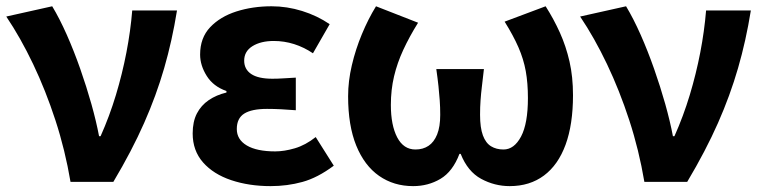

<svg xmlns="http://www.w3.org/2000/svg" viewBox="-20 -594 2491 627"><path d="M210.3 0Q192.8 -103.8 161.1 -201Q129.4 -298.3 88.2 -384.7Q47 -471 0.5 -540L150.5 -573.5Q174.7 -533.3 198.1 -480.5Q221.5 -427.7 242 -369.3Q262.5 -310.9 278.5 -254.2Q294.4 -197.5 303.5 -149.3H308.5Q337.7 -214.7 358.5 -283.7Q379.3 -352.7 392.8 -422.6Q406.3 -492.5 411.8 -559.8H558Q542.1 -461 516.2 -371.6Q490.4 -282.3 450.7 -192.4Q411.1 -102.5 350.1 0Z M863.9 13.8Q793.1 13.8 735 -5.7Q676.9 -25.2 643 -63.7Q609.2 -102.2 609.2 -158.2Q609.2 -196.6 622.9 -223.3Q636.7 -250 661.7 -267Q686.6 -284 719.5 -291.8V-296.8Q676.9 -311.5 655.2 -345.9Q633.5 -380.4 633.5 -415.9Q633.5 -470.3 666.2 -505Q698.9 -539.6 752 -556.6Q805.1 -573.5 866.8 -573.5Q917.1 -573.5 966.4 -558.2Q1015.6 -542.9 1056.6 -515.1L1002 -420Q972.6 -439.8 940.4 -450Q908.1 -460.2 874.1 -460.2Q831.7 -460.2 804.5 -443.3Q777.4 -426.4 777.4 -396Q777.4 -367.9 800.2 -352.4Q823.1 -336.9 869.6 -336.9Q887 -336.9 906.9 -338.2Q926.8 -339.5 946 -340.5V-234Q921.4 -236 897.8 -237.2Q874.2 -238.4 852.1 -238.4Q801.8 -238.4 777.5 -223Q753.3 -207.6 753.3 -172.6Q753.3 -138.3 786 -118.9Q818.7 -99.6 878.8 -99.6Q908.3 -99.6 943 -109.8Q977.6 -120 1011 -146.4L1070 -52.9Q1017.2 -13.5 967.7 0.1Q918.2 13.8 863.9 13.8Z M1329.2 13.8Q1265.9 13.8 1217.9 -19.7Q1169.9 -53.3 1143.3 -118.7Q1116.8 -184.1 1116.8 -279.6Q1116.8 -329.2 1129 -381Q1141.2 -432.9 1161.8 -482.5Q1182.4 -532.1 1207.9 -573.5L1345.3 -519.8Q1317 -474.4 1297.1 -431.5Q1277.2 -388.7 1266.8 -344.6Q1256.4 -300.6 1256.4 -251.4Q1256.4 -185.1 1277.1 -145.4Q1297.9 -105.8 1336.7 -105.8Q1361.5 -105.8 1379.5 -117.9Q1397.4 -129.9 1407.5 -154.9Q1417.6 -180 1417.6 -219.1Q1417.6 -244.6 1416 -266.4Q1414.4 -288.2 1411.9 -312.6Q1409.3 -336.9 1404.8 -368.4H1560.3Q1556.7 -336.9 1553.8 -312.6Q1550.8 -288.2 1549.3 -266.4Q1547.7 -244.6 1547.7 -219.1Q1547.7 -176.8 1557 -151.8Q1566.3 -126.8 1583.6 -116.3Q1600.8 -105.8 1624.2 -105.8Q1659.1 -105.8 1681.6 -148.2Q1704 -190.6 1704 -273.8Q1704 -322.7 1696.9 -361.9Q1689.8 -401.1 1673 -439.6Q1656.2 -478.1 1627.9 -523.3L1761.8 -573.5Q1788.4 -531.7 1808.4 -487.4Q1828.3 -443.2 1839.8 -393.2Q1851.2 -343.1 1851.2 -283.1Q1851.2 -187.8 1827 -121.6Q1802.8 -55.4 1756.4 -20.8Q1710 13.8 1644.5 13.8Q1595.1 13.8 1551.2 -10Q1507.3 -33.8 1484.4 -91.5H1480.4Q1458.5 -33.8 1418.5 -10Q1378.4 13.8 1329.2 13.8Z M2084.3 0Q2066.8 -103.8 2035.1 -201Q2003.4 -298.3 1962.2 -384.7Q1921 -471 1874.5 -540L2024.5 -573.5Q2048.7 -533.3 2072.1 -480.5Q2095.5 -427.7 2116 -369.3Q2136.5 -310.9 2152.5 -254.2Q2168.4 -197.5 2177.5 -149.3H2182.5Q2211.7 -214.7 2232.5 -283.7Q2253.3 -352.7 2266.8 -422.6Q2280.3 -492.5 2285.8 -559.8H2432Q2416.1 -461 2390.2 -371.6Q2364.4 -282.3 2324.7 -192.4Q2285.1 -102.5 2224.1 0Z"/></svg>

Font: Noto Sans KR Thin
Style: Regular
Weight: 100
Designer: Ryoko NISHIZUKA 西塚涼子 (kana, bopomofo & ideographs); Paul D. Hunt (Latin, Greek & Cyrillic); Sandoll Communications 산돌커뮤니
Foundry: Adobe
Version: Version 2.004-H2;hotconv 1.0.118;makeotfexe 2.5.65603